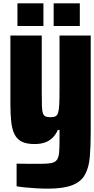

<svg xmlns="http://www.w3.org/2000/svg" viewBox="-20 -829 561 1145"><path d="M266 296Q234 296 198.5 294Q163 292 132.5 289Q102 286 79 282V147Q102 147 125 147.5Q148 148 171.5 148Q195 148 220 148Q262 148 285.5 143.5Q309 139 319.5 124Q330 109 332.5 81Q335 53 335 6V-54H325Q313 -27 294 -8Q275 11 248.5 20.5Q222 30 186 30Q139 30 110.5 16Q82 2 67 -27.5Q52 -57 47 -102.5Q42 -148 42 -210V-617H229V-277Q229 -227 230 -197.5Q231 -168 236 -153.5Q241 -139 252 -134.5Q263 -130 281 -130Q300 -130 311 -135.5Q322 -141 327 -158.5Q332 -176 333.5 -209.5Q335 -243 335 -298V-617H521V-40Q521 44 515.5 107.5Q510 171 486.5 213Q463 255 410.5 275.5Q358 296 266 296ZM84 -674V-809H239V-674ZM300 -674V-809H456V-674Z"/></svg>

Font: Farlight84_Sys_V01
Style: Bold
Weight: 700
Designer: Monotype Design Team, Nadine Chahine and Nizar Qandah
Foundry: Monotype Imaging Inc.
Version: Version 2.004;October 31, 2024;FontCreator 14.0.0.2814 64-bi